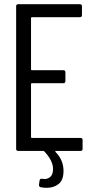

<svg xmlns="http://www.w3.org/2000/svg" viewBox="-20 -720 437 916"><path d="M57 -10V-690Q57 -700 67 -700H361Q371 -700 371 -690V-648Q371 -638 361 -638H132Q128 -638 128 -634V-389Q128 -385 132 -385H282Q292 -385 292 -375V-333Q292 -323 282 -323H132Q128 -323 128 -319V-66Q128 -62 132 -62H364Q374 -62 374 -52V-10Q374 0 364 0H247Q245 0 244 1.5Q243 3 245 5Q283 44 283 95Q283 139 260 157.5Q237 176 203 176Q187 176 173 173Q165 170 166 161L169 140Q170 135 173.5 133.5Q177 132 181 133Q185 134 192 134Q210 134 221.5 122.5Q233 111 233 86Q233 46 191 2Q189 0 186 0H67Q57 0 57 -10Z"/></svg>

Font: Barlow Condensed
Style: Regular
Weight: 400
Width: 3
Designer: Jeremy Tribby
Foundry: Tribby Type
Version: Version 1.500